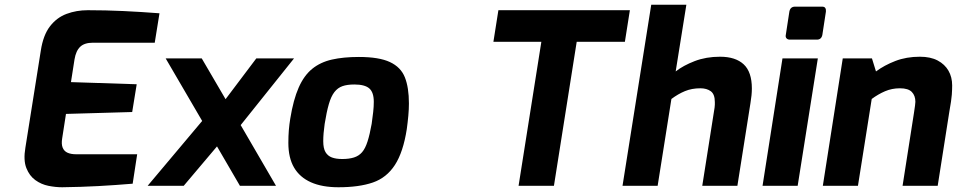

<svg xmlns="http://www.w3.org/2000/svg" viewBox="-20 -783 4032 809"><path d="M242 6Q214 6 184 0Q154 -6 129 -24Q104 -42 91 -75Q78 -108 87 -161L152 -570Q162 -635 190.5 -672Q219 -709 260.5 -724.5Q302 -740 350 -740Q425 -740 499.5 -736.5Q574 -733 652 -727L632 -603H371Q336 -603 318 -586Q300 -569 294 -533L279 -437L556 -428L537 -311L258 -303L242 -200Q238 -176 244 -161Q250 -146 264.5 -139.5Q279 -133 301 -133H558L539 -9Q468 -3 395 1Q322 5 242 6Z M991 0 863 -220 678 -537H830L972 -294L1143 0ZM602 0 861 -308 901 -174 754 0ZM963 -217 910 -338 1060 -537H1219Z M1406 6Q1337 6 1290 -15Q1243 -36 1219 -77Q1195 -118 1195 -181Q1195 -210 1197 -234.5Q1199 -259 1203 -283Q1216 -363 1238.5 -414Q1261 -465 1295.5 -493Q1330 -521 1378.5 -532Q1427 -543 1492 -543Q1577 -543 1623 -521.5Q1669 -500 1686 -457Q1703 -414 1703 -347Q1703 -323 1700.5 -295.5Q1698 -268 1694 -239Q1679 -142 1644 -88Q1609 -34 1551 -14Q1493 6 1406 6ZM1422 -113Q1451 -113 1471.5 -119.5Q1492 -126 1505.5 -141.5Q1519 -157 1528.5 -186.5Q1538 -216 1546 -261Q1550 -289 1552.5 -311.5Q1555 -334 1555 -354Q1555 -394 1536 -410.5Q1517 -427 1473 -427Q1443 -427 1423 -420Q1403 -413 1389 -395Q1375 -377 1365.5 -344Q1356 -311 1348 -261Q1345 -240 1343.5 -222Q1342 -204 1342 -188Q1342 -158 1351.5 -142Q1361 -126 1378.5 -119.5Q1396 -113 1422 -113Z M2165 0 2261 -607H2059L2080 -740H2634L2613 -607H2410L2314 0Z M2603 0 2724 -763H2872L2827 -482Q2859 -507 2907 -525.5Q2955 -544 3014 -544Q3079 -544 3113.5 -512Q3148 -480 3148 -410Q3148 -383 3142 -348L3087 0H2939L2991 -330Q2992 -337 2992 -342.5Q2992 -348 2992 -353Q2992 -386 2975 -398.5Q2958 -411 2931 -411Q2895 -411 2866 -399Q2837 -387 2809 -366L2751 0Z M3308 -616Q3299 -616 3294 -621.5Q3289 -627 3291 -636L3306 -734Q3310 -755 3330 -755H3444Q3454 -755 3457.5 -749Q3461 -743 3460 -734L3445 -636Q3441 -616 3422 -616ZM3193 0 3277 -537H3426L3341 0Z M3447 0 3531 -537H3654L3671 -482Q3706 -508 3752.5 -526Q3799 -544 3856 -544Q3901 -544 3931 -528Q3961 -512 3976.5 -485Q3992 -458 3992 -423Q3992 -406 3990.5 -384Q3989 -362 3980 -312L3931 0H3783L3831 -307Q3834 -328 3835.5 -338Q3837 -348 3837 -354Q3837 -380 3822 -395.5Q3807 -411 3772 -411Q3738 -411 3709 -398.5Q3680 -386 3653 -366L3595 0Z"/></svg>

Font: Exo Thin
Style: Bold Italic
Weight: 700
Italic angle: -9°
Version: Version 2.000